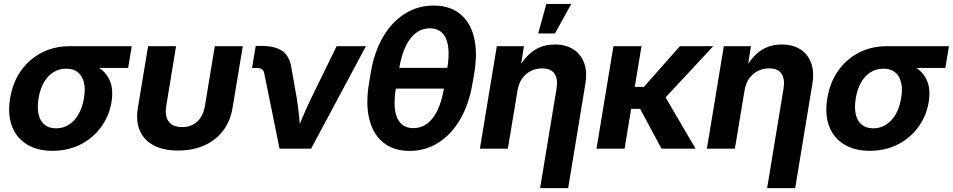

<svg xmlns="http://www.w3.org/2000/svg" viewBox="-20 -768 4923 992"><path d="M251.5 11.2Q171.9 11.2 117.9 -22.5Q64 -56.2 41.3 -117.2Q18.6 -178.2 32.2 -259.8Q45.4 -341.3 87.9 -401.9Q130.4 -462.4 195.3 -495.8Q260.3 -529.3 339.8 -529.3H660.6L642.1 -417H416.5L321.3 -413.1Q284.7 -413.1 255.4 -394.5Q226.1 -376 206.5 -341.8Q187 -307.6 179.2 -259.8Q171.4 -212.4 179.2 -177.7Q187 -143.1 210 -124Q232.9 -105 270 -105Q306.6 -105 336.2 -124Q365.7 -143.1 385.7 -177.7Q405.8 -212.4 413.6 -259.8Q421.9 -307.6 413.6 -341.8Q405.3 -376 382.3 -394.5Q359.4 -413.1 322.8 -413.1L329.1 -458Q384.3 -458 429.9 -445.3Q475.6 -432.6 507.1 -406.2Q538.6 -379.9 552 -338.9Q565.4 -297.9 556.2 -240.2Q543.9 -168.5 502.2 -111.3Q460.4 -54.2 396 -21.5Q331.5 11.2 251.5 11.2Z M900.4 9.8Q825.2 9.8 774.4 -16.8Q723.6 -43.5 702.4 -93Q681.2 -142.6 692.4 -210.9L745.1 -529.3H889.6L838.9 -219.7Q833 -185.1 840.8 -160.9Q848.6 -136.7 868.9 -124Q889.2 -111.3 920.9 -111.3Q952.6 -111.3 976.8 -124Q1001 -136.7 1016.8 -160.9Q1032.7 -185.1 1038.6 -219.7L1089.8 -529.3H1234.4L1181.6 -210.9Q1170.4 -142.6 1132.8 -93Q1095.2 -43.5 1035.9 -16.8Q976.6 9.8 900.4 9.8Z M1424.3 0 1345.2 -389.6Q1342.3 -403.8 1333.5 -410.2Q1324.7 -416.5 1308.1 -416.5H1282.2L1301.3 -530.8H1328.6Q1402.8 -530.8 1439.9 -503.7Q1477.1 -476.6 1485.8 -415.5L1513.2 -261.7Q1521 -212.9 1525.6 -163.3Q1530.3 -113.8 1534.7 -63H1502Q1523.4 -113.8 1543.9 -163.3Q1564.5 -212.9 1588.4 -261.7L1719.2 -529.3H1870.6L1587.4 0Z M2095.7 11.7Q2014.2 11.7 1961.2 -30.8Q1908.2 -73.2 1888.4 -151.1Q1868.7 -229 1886.2 -335.4L1895.5 -392.1Q1913.1 -498.5 1958.5 -576.4Q2003.9 -654.3 2071 -696.8Q2138.2 -739.3 2220.2 -739.3Q2303.2 -739.3 2356.2 -696.8Q2409.2 -654.3 2428.7 -576.7Q2448.2 -499 2430.7 -392.1L2420.9 -335.4Q2402.8 -228.5 2357.2 -150.6Q2311.5 -72.8 2244.6 -30.5Q2177.7 11.7 2095.7 11.7ZM2115.7 -106Q2175.8 -106 2216.6 -159.2Q2257.3 -212.4 2274.4 -315.4L2290.5 -412.1Q2307.6 -515.1 2284.4 -568.4Q2261.2 -621.6 2200.7 -621.6Q2140.6 -621.6 2099.9 -568.4Q2059.1 -515.1 2042 -412.1L2025.9 -315.4Q2008.8 -211.9 2032.2 -158.9Q2055.7 -106 2115.7 -106ZM1999 -310.1 2017.1 -417.5H2316.9L2298.8 -310.1Z M2653.8 -299.8 2604 0H2459.5L2546.9 -529.3H2687L2665.5 -394L2647.9 -395.5Q2670.9 -441.4 2699.5 -473.1Q2728 -504.9 2764.2 -521.5Q2800.3 -538.1 2846.2 -538.1Q2902.8 -538.1 2941.9 -513.4Q2981 -488.8 2998 -442.6Q3015.1 -396.5 3003.9 -332L2915.5 204.1H2770.5L2855 -307.6Q2863.8 -359.4 2845.2 -387Q2826.7 -414.6 2781.2 -414.6Q2751 -414.6 2724.1 -401.9Q2697.3 -389.2 2678.7 -363.8Q2660.2 -338.4 2653.8 -299.8ZM2760.7 -595.2 2802.7 -747.6H2931.6L2847.2 -595.2Z M3294.4 -529.3 3207 0H3062L3149.4 -529.3ZM3665 -529.3 3363.8 -205.6H3209.5L3222.2 -319.3H3307.1L3492.7 -529.3ZM3397.9 0 3283.7 -211.9 3405.8 -287.1 3573.7 0Z M3826.7 -299.8 3776.9 0H3632.3L3719.7 -529.3H3859.9L3838.4 -394L3820.8 -395.5Q3843.8 -441.4 3872.3 -473.1Q3900.9 -504.9 3937 -521.5Q3973.1 -538.1 4019 -538.1Q4075.7 -538.1 4114.7 -513.4Q4153.8 -488.8 4170.9 -442.6Q4188 -396.5 4176.8 -332L4088.4 204.1H3943.4L4027.8 -307.6Q4036.6 -359.4 4018.1 -387Q3999.5 -414.6 3954.1 -414.6Q3923.8 -414.6 3897 -401.9Q3870.1 -389.2 3851.6 -363.8Q3833 -338.4 3826.7 -299.8Z M4473.6 11.2Q4394 11.2 4340.1 -22.5Q4286.1 -56.2 4263.4 -117.2Q4240.7 -178.2 4254.4 -259.8Q4267.6 -341.3 4310.1 -401.9Q4352.5 -462.4 4417.5 -495.8Q4482.4 -529.3 4562 -529.3H4882.8L4864.3 -417H4638.7L4543.5 -413.1Q4506.8 -413.1 4477.5 -394.5Q4448.2 -376 4428.7 -341.8Q4409.2 -307.6 4401.4 -259.8Q4393.6 -212.4 4401.4 -177.7Q4409.2 -143.1 4432.1 -124Q4455.1 -105 4492.2 -105Q4528.8 -105 4558.3 -124Q4587.9 -143.1 4607.9 -177.7Q4627.9 -212.4 4635.7 -259.8Q4644 -307.6 4635.7 -341.8Q4627.4 -376 4604.5 -394.5Q4581.5 -413.1 4544.9 -413.1L4551.3 -458Q4606.4 -458 4652.1 -445.3Q4697.8 -432.6 4729.2 -406.2Q4760.7 -379.9 4774.2 -338.9Q4787.6 -297.9 4778.3 -240.2Q4766.1 -168.5 4724.4 -111.3Q4682.6 -54.2 4618.2 -21.5Q4553.7 11.2 4473.6 11.2Z"/></svg>

Font: Inter 24pt
Style: Bold Italic
Weight: 700
Italic angle: -9.3988°
Version: Version 4.001;git-66647c0bb